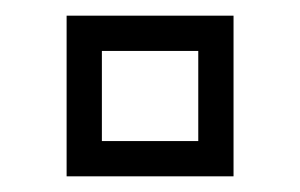

<svg xmlns="http://www.w3.org/2000/svg" viewBox="-20 -684 383 245"><path d="M278 -459H65V-664H278ZM233 -619H110V-504H233Z"/></svg>

Font: Geostar
Style: Regular
Weight: 400
Designer: Joe Prince
Foundry: Joe Prince
Version: Version 1.002